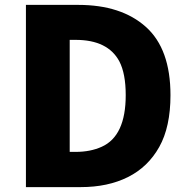

<svg xmlns="http://www.w3.org/2000/svg" viewBox="-20 -765 769 785"><path d="M86 -745H300Q476 -745 576.5 -655Q677 -565 677 -376Q677 -246 631 -164Q585 -82 503 -41Q421 0 310 0H86ZM396 -165Q494 -209 494 -376Q494 -464 468 -514Q421 -602 289 -602H265V-144H289Q350 -144 396 -165Z"/></svg>

Font: Merged Yaku Han JP Black
Style: Regular
Weight: 900
Designer: Ryoko NISHIZUKA 西塚涼子 (kana, bopomofo & ideographs); Paul D. Hunt (Latin, Greek & Cyrillic); Sandoll Communications 산돌커뮤니
Foundry: Adobe
Version: Version 2.004